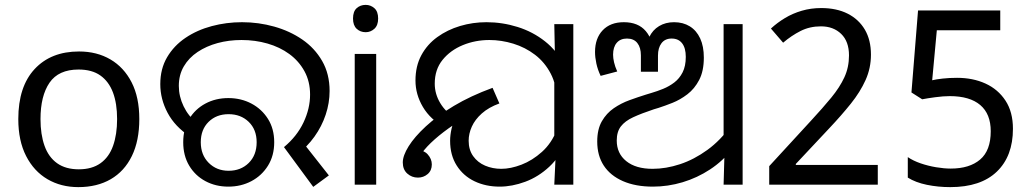

<svg xmlns="http://www.w3.org/2000/svg" viewBox="-20 -757 4228 787"><path d="M551 -269Q551 -180 520.5 -117.5Q490 -55 434 -22.5Q378 10 301 10Q230 10 174.5 -22.5Q119 -55 87 -117.5Q55 -180 55 -269Q55 -402 122 -474Q189 -546 304 -546Q377 -546 432.5 -513.5Q488 -481 519.5 -419.5Q551 -358 551 -269ZM146 -269Q146 -206 162.5 -159.5Q179 -113 214 -88Q249 -63 303 -63Q357 -63 392 -88Q427 -113 443.5 -159.5Q460 -206 460 -269Q460 -333 443 -378Q426 -423 391.5 -447.5Q357 -472 302 -472Q220 -472 183 -418Q146 -364 146 -269Z M1144 -154Q1197 -198 1224 -255Q1251 -312 1251 -369Q1251 -423 1228 -465Q1205 -507 1166 -535.5Q1127 -564 1076.5 -578.5Q1026 -593 970 -593Q918 -593 872 -580.5Q826 -568 790 -544Q754 -520 733.5 -485Q713 -450 713 -405Q713 -362 732.5 -321.5Q752 -281 786 -254L758 -198Q697 -238 667 -294.5Q637 -351 637 -412Q637 -475 665 -522.5Q693 -570 740.5 -602Q788 -634 848 -650Q908 -666 972 -666Q1040 -666 1104 -648Q1168 -630 1219 -595Q1270 -560 1300.5 -507Q1331 -454 1331 -384Q1331 -335 1315 -287Q1299 -239 1269 -197Q1239 -155 1197 -123L1213 -184L1328 -38L1264 9ZM916 8Q864 8 822 -14.5Q780 -37 755.5 -78Q731 -119 731 -174Q731 -229 755.5 -269.5Q780 -310 822 -332.5Q864 -355 916 -355Q968 -355 1010.5 -332.5Q1053 -310 1078.5 -269.5Q1104 -229 1104 -174Q1104 -119 1078.5 -78Q1053 -37 1010.5 -14.5Q968 8 916 8ZM917 -57Q967 -57 999.5 -89Q1032 -121 1032 -174Q1032 -226 999.5 -257.5Q967 -289 917 -289Q867 -289 835 -257.5Q803 -226 803 -174Q803 -122 835.5 -89.5Q868 -57 917 -57Z M1522 -536V0H1434V-536ZM1479 -737Q1499 -737 1514.5 -723.5Q1530 -710 1530 -681Q1530 -653 1514.5 -639Q1499 -625 1479 -625Q1457 -625 1442 -639Q1427 -653 1427 -681Q1427 -710 1442 -723.5Q1457 -737 1479 -737Z M2028 8Q1971 8 1925 -14Q1879 -36 1852 -78.5Q1825 -121 1825 -180Q1825 -203 1831 -230Q1837 -257 1854.5 -285.5Q1872 -314 1906 -340Q1940 -366 1995 -386L2016 -336Q1973 -321 1927 -297Q1881 -273 1838.5 -244.5Q1796 -216 1762 -186Q1728 -156 1708 -128Q1688 -100 1688 -78L1674 -144Q1715 -144 1732.5 -125Q1750 -106 1750 -83Q1750 -58 1733 -43.5Q1716 -29 1693 -29Q1668 -29 1649.5 -45.5Q1631 -62 1631 -91Q1631 -119 1655 -157.5Q1679 -196 1725.5 -239Q1772 -282 1840.5 -323Q1909 -364 1999 -397L2027 -333Q1983 -317 1955 -292Q1927 -267 1914 -238Q1901 -209 1901 -180Q1901 -143 1919.5 -117Q1938 -91 1968.5 -78Q1999 -65 2035 -65Q2073 -65 2117.5 -82Q2162 -99 2201.5 -134.5Q2241 -170 2262 -224L2301 -180Q2277 -116 2232 -74Q2187 -32 2133 -12Q2079 8 2028 8ZM1804 -234Q1744 -267 1713.5 -318.5Q1683 -370 1683 -427Q1683 -486 1707 -530.5Q1731 -575 1772.5 -605Q1814 -635 1866 -650.5Q1918 -666 1974 -666Q2039 -666 2101.5 -646.5Q2164 -627 2214 -587.5Q2264 -548 2293.5 -488Q2323 -428 2323 -347L2262 -345Q2262 -408 2237.5 -455Q2213 -502 2173 -532.5Q2133 -563 2084 -578Q2035 -593 1986 -593Q1928 -593 1877 -572Q1826 -551 1794 -511.5Q1762 -472 1762 -414Q1762 -372 1784.5 -334.5Q1807 -297 1847 -273L1804 -234ZM2257 -106 2252 -144V-471L2255 -511L2252 -658H2330V0H2252Z M2656 8Q2585 8 2533.5 -14.5Q2482 -37 2455 -78Q2428 -119 2428 -177Q2428 -227 2447 -260Q2466 -293 2496 -313.5Q2526 -334 2560.5 -346.5Q2595 -359 2627 -369L2650 -376Q2674 -383 2698.5 -393Q2723 -403 2744 -419Q2765 -435 2778 -460.5Q2791 -486 2791 -524Q2791 -560 2776 -579.5Q2761 -599 2733 -599Q2706 -599 2691.5 -580Q2677 -561 2677 -529V-463H2607V-530Q2607 -562 2592.5 -580.5Q2578 -599 2550 -599Q2523 -599 2508 -581.5Q2493 -564 2493 -533Q2493 -519 2497 -501.5Q2501 -484 2510 -464L2442 -446Q2430 -471 2424.5 -496.5Q2419 -522 2419 -544Q2419 -600 2450.5 -633Q2482 -666 2537 -666Q2596 -666 2627 -629.5Q2658 -593 2658 -534H2627Q2627 -575 2641 -604.5Q2655 -634 2681.5 -650Q2708 -666 2743 -666Q2780 -666 2807.5 -649Q2835 -632 2850 -599.5Q2865 -567 2865 -521Q2865 -466 2846 -429.5Q2827 -393 2797.5 -370.5Q2768 -348 2736.5 -335.5Q2705 -323 2680 -315L2660 -309Q2609 -292 2575.5 -276.5Q2542 -261 2525 -239Q2508 -217 2508 -181Q2508 -128 2547 -96.5Q2586 -65 2655 -65Q2710 -65 2767.5 -84Q2825 -103 2879.5 -142.5Q2934 -182 2976 -242L2981 -146Q2943 -97 2890.5 -62.5Q2838 -28 2778 -10Q2718 8 2656 8ZM2950 -143 2946 -175V-658H3024V0H2946Z M3133 -76 3304 -262Q3353 -315 3387.5 -357Q3422 -399 3441 -440Q3460 -481 3460 -530Q3460 -587 3428 -618Q3396 -649 3345 -649Q3299 -649 3261.5 -630Q3224 -611 3190 -582L3140 -640Q3166 -664 3197.5 -683Q3229 -702 3266.5 -713Q3304 -724 3346 -724Q3409 -724 3454.5 -701Q3500 -678 3525 -635.5Q3550 -593 3550 -533Q3550 -478 3528 -429Q3506 -380 3467.5 -332Q3429 -284 3379 -231L3242 -85V-81H3578V0H3133Z M3875 10Q3825 10 3779 0.5Q3733 -9 3701 -29V-113Q3723 -98 3753.5 -87.5Q3784 -77 3817 -71.5Q3850 -66 3877 -66Q3954 -66 3997.5 -103Q4041 -140 4041 -219Q4041 -290 3998 -326.5Q3955 -363 3873 -363Q3847 -363 3813.5 -358.5Q3780 -354 3760 -350L3716 -378L3743 -714H4080V-633H3820L3801 -428Q3817 -432 3844.5 -435Q3872 -438 3903 -438Q3968 -438 4019.5 -414.5Q4071 -391 4101.5 -344.5Q4132 -298 4132 -229Q4132 -117 4066 -53.5Q4000 10 3875 10Z"/></svg>

Font: oriya25
Style: Book
Weight: 400
Designer: Jelle Bosma - Monotype Design Team
Foundry: Monotype Imaging Inc.
Version: Version 2.003